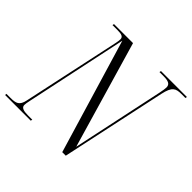

<svg xmlns="http://www.w3.org/2000/svg" viewBox="-194 -896 1078 1078"><g transform="rotate(45 345.0 -357.0)"><path d="M-20 0H184L186 -10H151C115 -10 96 -17 96 -37C96 -45 98 -58 102 -76L230 -681L434 0H462L596 -625C611 -695 632 -704 676 -704H708L710 -714H504L502 -704H535C572 -704 591 -696 591 -671C591 -661 589 -648 584 -623L468 -77L282 -714H131L129 -704H170C200 -704 217 -699 217 -679C217 -672 216 -662 213 -648L88 -65C78 -16 56 -10 13 -10H-19Z"/></g></svg>

Font: Noto Serif Display Condensed Light
Style: Italic
Weight: 300
Width: 3
Italic angle: -12°
Designer: Monotype Design Team
Foundry: Monotype Imaging Inc.
Version: Version 2.009